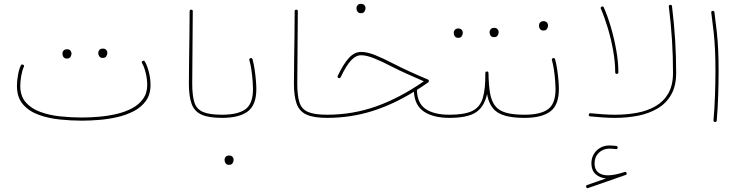

<svg xmlns="http://www.w3.org/2000/svg" viewBox="-20 -635 3922 1012"><path d="M69.3 -182.1Q69.3 -209.5 75 -240.5Q80.6 -271.5 89.8 -290Q93.3 -297.9 101.6 -293.9Q109.4 -290.5 105.5 -282.2Q97.7 -267.1 92.3 -237.1Q86.9 -207 86.9 -182.1Q86.9 -128.9 115.5 -95.9Q144 -63 191.7 -45.4Q239.3 -27.8 296.6 -21.7Q354 -15.6 411.6 -15.6Q454.6 -15.6 502.2 -19.8Q549.8 -23.9 594.7 -34.4Q639.6 -44.9 676 -64.2Q712.4 -83.5 734.1 -113.8Q755.9 -144 755.9 -187Q755.9 -218.3 748 -250.5Q740.2 -282.7 729 -301.8Q724.6 -309.1 731.9 -313.5Q739.3 -317.9 743.7 -310.5Q756.3 -288.6 764.9 -254.4Q773.4 -220.2 773.4 -187Q773.4 -137.7 749.5 -104Q725.6 -70.3 686 -49.6Q646.5 -28.8 598.6 -17.8Q550.8 -6.8 502 -2.9Q453.1 1 411.6 1Q355.5 1 295.7 -5.1Q235.8 -11.2 184.3 -29.8Q132.8 -48.3 101.1 -85Q69.3 -121.6 69.3 -182.1ZM498 -357.4Q498 -365.2 504.2 -372.1Q510.3 -378.9 522.5 -378.9Q535.6 -378.9 542 -369.1Q545.9 -363.3 545.9 -356.4Q545.9 -347.7 540.5 -338.6Q535.2 -329.6 521 -329.6Q511.7 -329.6 506.6 -334.5Q501.5 -339.4 499.5 -345.7Q498 -351.1 498 -357.4ZM309.1 -354Q309.1 -361.8 315.2 -368.7Q321.3 -375.5 333.5 -375.5Q346.7 -375.5 353 -365.7Q356.9 -359.9 356.9 -353Q356.9 -344.2 351.6 -335.2Q346.2 -326.2 332 -326.2Q322.8 -326.2 317.6 -331.1Q312.5 -335.9 310.5 -342.3Q309.1 -347.7 309.1 -354Z M975.6 -194.3Q975.6 -251.5 976.6 -316.7Q977.5 -381.8 978.5 -448.5Q979.5 -515.1 979.5 -575.7Q979.5 -584 987.8 -584Q996.1 -584 996.1 -575.7Q996.1 -484.4 994.6 -382.3Q993.2 -280.3 993.2 -194.3Q993.2 -131.8 1004.4 -95.9Q1015.6 -60.1 1049.3 -45.2Q1083 -30.3 1149.9 -30.3H1150.4Q1158.7 -30.3 1158.7 -22Q1158.7 -13.7 1150.4 -13.7H1149.9Q1080.1 -13.7 1042.2 -30.8Q1004.4 -47.9 990 -87.6Q975.6 -127.4 975.6 -194.3Z M1142.1 -22Q1142.1 -30.3 1150.4 -30.3Q1233.4 -30.3 1273.4 -59.1Q1313.5 -87.9 1313.5 -165.5Q1313.5 -181.6 1311.5 -208.3Q1309.6 -234.9 1305.4 -264.2Q1301.3 -293.5 1294.4 -317.9Q1292 -325.7 1300.3 -328.6Q1308.1 -331.1 1311 -322.8Q1317.9 -297.9 1322.3 -267.8Q1326.7 -237.8 1328.9 -210.4Q1331.1 -183.1 1331.1 -165.5Q1331.1 -81.5 1285.9 -47.6Q1240.7 -13.7 1150.4 -13.7Q1142.1 -13.7 1142.1 -22ZM1163.6 206.1Q1163.6 198.2 1169.7 191.4Q1175.8 184.6 1188 184.6Q1201.2 184.6 1207.5 194.3Q1211.4 200.2 1211.4 207Q1211.4 215.8 1206.1 224.9Q1200.7 233.9 1186.5 233.9Q1177.2 233.9 1172.1 229Q1167 224.1 1165 217.8Q1163.6 212.4 1163.6 206.1Z M1529.3 -194.3Q1529.3 -251.5 1530.3 -316.7Q1531.2 -381.8 1532.2 -448.5Q1533.2 -515.1 1533.2 -575.7Q1533.2 -584 1541.5 -584Q1549.8 -584 1549.8 -575.7Q1549.8 -484.4 1548.3 -382.3Q1546.9 -280.3 1546.9 -194.3Q1546.9 -131.8 1558.1 -95.9Q1569.3 -60.1 1603 -45.2Q1636.7 -30.3 1703.6 -30.3H1704.1Q1712.4 -30.3 1712.4 -22Q1712.4 -13.7 1704.1 -13.7H1703.6Q1633.8 -13.7 1595.9 -30.8Q1558.1 -47.9 1543.7 -87.6Q1529.3 -127.4 1529.3 -194.3Z M1883.3 -361.3Q1915.5 -361.3 1957 -344.7Q1998.5 -328.1 2056.6 -297.9Q2092.8 -279.3 2137 -259Q2181.2 -238.8 2235.8 -215.8Q2240.7 -213.9 2240.7 -208Q2240.7 -203.6 2236.8 -200.7Q2207 -179.7 2177.7 -161.1Q2178.7 -91.3 2223.1 -60.8Q2267.6 -30.3 2348.6 -30.3H2349.1Q2357.4 -30.3 2357.4 -22Q2357.4 -13.7 2349.1 -13.7H2348.6Q2265.6 -13.7 2215.8 -45.9Q2166 -78.1 2161.6 -151.4Q2049.3 -82.5 1937.5 -48.1Q1825.7 -13.7 1704.1 -13.7Q1695.3 -13.7 1695.3 -22Q1695.3 -30.3 1704.1 -30.3Q1838.4 -30.3 1962.6 -74.2Q2086.9 -118.2 2213.9 -206.5Q2164.6 -228 2123.8 -246.3Q2083 -264.6 2048.8 -282.2Q1990.7 -312.5 1950.9 -328.1Q1911.1 -343.8 1883.3 -343.8Q1855.5 -343.8 1830.1 -316.4Q1804.7 -289.1 1775.9 -228.5Q1772 -220.2 1764.2 -224.1Q1756.3 -228 1760.3 -235.4Q1789.1 -296.4 1818.4 -328.9Q1847.7 -361.3 1883.3 -361.3ZM1858.9 -593.3Q1858.9 -601.1 1865 -607.9Q1871.1 -614.7 1883.3 -614.7Q1896.5 -614.7 1902.8 -605Q1906.7 -599.1 1906.7 -592.3Q1906.7 -583.5 1901.4 -574.5Q1896 -565.4 1881.8 -565.4Q1872.6 -565.4 1867.4 -570.3Q1862.3 -575.2 1860.4 -581.5Q1858.9 -586.9 1858.9 -593.3Z M2340.3 -22Q2340.3 -30.3 2349.1 -30.3Q2428.7 -30.3 2469.5 -50.3Q2510.3 -70.3 2524.7 -118.4Q2539.1 -166.5 2538.1 -249.5Q2538.1 -258.3 2547.4 -258.3Q2554.7 -257.3 2554.7 -250Q2555.7 -188 2562.7 -145.8Q2569.8 -103.5 2588.9 -78.1Q2607.9 -52.7 2645.3 -41.5Q2682.6 -30.3 2744.6 -30.3H2745.1Q2753.4 -30.3 2753.4 -22Q2753.4 -13.7 2745.1 -13.7H2744.6Q2648.9 -13.7 2604 -41.7Q2559.1 -69.8 2547.4 -139.2Q2532.2 -71.3 2487.8 -42.5Q2443.4 -13.7 2349.1 -13.7Q2340.3 -13.7 2340.3 -22ZM2560.5 -466.8Q2560.5 -474.6 2566.7 -481.4Q2572.8 -488.3 2585 -488.3Q2598.1 -488.3 2604.5 -478.5Q2608.4 -472.7 2608.4 -465.8Q2608.4 -457 2603 -448Q2597.7 -439 2583.5 -439Q2574.2 -439 2569.1 -443.8Q2564 -448.7 2562 -455.1Q2560.5 -460.4 2560.5 -466.8ZM2371.6 -463.4Q2371.6 -471.2 2377.7 -478Q2383.8 -484.9 2396 -484.9Q2409.2 -484.9 2415.5 -475.1Q2419.4 -469.2 2419.4 -462.4Q2419.4 -453.6 2414.1 -444.6Q2408.7 -435.5 2394.5 -435.5Q2385.3 -435.5 2380.1 -440.4Q2375 -445.3 2373 -451.7Q2371.6 -457 2371.6 -463.4Z M2736.8 -22Q2736.8 -30.3 2745.1 -30.3Q2828.1 -30.3 2868.2 -59.1Q2908.2 -87.9 2908.2 -165.5Q2908.2 -181.6 2906.2 -208.3Q2904.3 -234.9 2900.1 -264.2Q2896 -293.5 2889.2 -317.9Q2886.7 -325.7 2895 -328.6Q2902.8 -331.1 2905.8 -322.8Q2912.6 -297.9 2917 -267.8Q2921.4 -237.8 2923.6 -210.4Q2925.8 -183.1 2925.8 -165.5Q2925.8 -81.5 2880.6 -47.6Q2835.4 -13.7 2745.1 -13.7Q2736.8 -13.7 2736.8 -22ZM2820.8 -502Q2820.8 -509.8 2826.9 -516.6Q2833 -523.4 2845.2 -523.4Q2858.4 -523.4 2864.7 -513.7Q2868.7 -507.8 2868.7 -501Q2868.7 -492.2 2863.3 -483.2Q2857.9 -474.1 2843.8 -474.1Q2834.5 -474.1 2829.3 -479Q2824.2 -483.9 2822.3 -490.2Q2820.8 -495.6 2820.8 -502Z M3069.8 351.1Q3066.9 343.3 3074.2 340.3L3174.8 305.2Q3140.6 302.7 3118.9 282.5Q3097.2 262.2 3097.2 226.6Q3097.2 185.5 3124.5 158.7Q3151.9 131.8 3192.9 131.8Q3200.2 131.8 3210.9 132.6Q3221.7 133.3 3228.5 134.3Q3235.4 135.3 3235.4 142.6Q3235.4 152.8 3225.6 150.9Q3220.2 149.9 3210 149.2Q3199.7 148.4 3192.9 148.4Q3158.7 148.4 3136.2 170.4Q3113.8 192.4 3113.8 226.6Q3113.8 257.8 3132.6 273.4Q3151.4 289.1 3184.1 289.1Q3219.7 289.1 3272.5 271.5Q3279.8 269 3282.7 276.9Q3285.2 285.2 3277.8 287.1L3080.1 356Q3072.8 358.9 3069.8 351.1ZM3083.5 -30.8Q3084.5 -39.1 3092.8 -38.1Q3127.4 -34.7 3159.7 -32.5Q3191.9 -30.3 3221.7 -30.3Q3283.2 -30.3 3338.1 -40.5Q3393.1 -50.8 3435.8 -75.7Q3478.5 -100.6 3502.9 -143.3Q3527.3 -186 3527.3 -251Q3527.3 -338.4 3522 -423.6Q3516.6 -508.8 3505.4 -600.1Q3504.4 -608.4 3512.2 -609.4Q3521 -610.4 3522 -602.1Q3533.2 -510.3 3538.6 -424.6Q3543.9 -338.9 3543.9 -251Q3543.9 -182.1 3517.8 -136.2Q3491.7 -90.3 3446.3 -63.5Q3400.9 -36.6 3343 -25.1Q3285.2 -13.7 3221.7 -13.7Q3191.4 -13.7 3158.4 -15.9Q3125.5 -18.1 3090.8 -21.5Q3082.5 -22.5 3083.5 -30.8ZM3147 -588.9Q3143.6 -595.7 3150.9 -599.6Q3159.2 -604 3162.6 -595.7Q3182.1 -551.8 3199.5 -493.2Q3216.8 -434.6 3228 -372.1Q3239.3 -309.6 3239.3 -253.9Q3239.3 -245.6 3231 -245.6Q3222.7 -245.6 3222.7 -253.9Q3222.7 -307.6 3211.7 -368.9Q3200.7 -430.2 3183.3 -488Q3166 -545.9 3147 -588.9Z M3729 -568.4Q3728 -576.7 3736.3 -577.6Q3744.6 -578.6 3745.6 -570.3Q3753.4 -511.7 3758.3 -465.8Q3763.2 -419.9 3765.4 -371.8Q3767.6 -323.7 3767.6 -259.3Q3767.6 -198.7 3765.4 -129.9Q3763.2 -61 3757.8 0Q3756.8 8.8 3748.5 7.8Q3739.7 6.8 3740.7 -1Q3746.1 -61 3748.5 -129.9Q3751 -198.7 3751 -259.3Q3751 -323.2 3748.8 -370.8Q3746.6 -418.5 3741.7 -464.1Q3736.8 -509.8 3729 -568.4Z"/></svg>

Font: Mikhak Thin
Style: Regular
Weight: 100
Designer: Amin Abedi
Version: Version 3.3